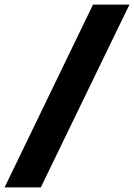

<svg xmlns="http://www.w3.org/2000/svg" viewBox="-90 -763 585 838"><path d="M-70 55 316 -743H475L88 55Z"/></svg>

Font: Saira SemiCondensed Black
Style: Italic
Weight: 900
Width: 4
Italic angle: -12°
Designer: Hector Gatti with collaboration of the Omnibus-Type team
Foundry: Omnibus-Type
Version: Version 1.101